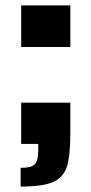

<svg xmlns="http://www.w3.org/2000/svg" viewBox="-20 -530 336 707"><path d="M58 -357V-510H239V-357ZM121 15V0H58V-152H239V-40Q239 43 226.5 83Q214 123 176 140Q138 157 56 157V88Q85 88 98.5 81.5Q112 75 116.5 60Q121 45 121 15Z"/></svg>

Font: Saira Semi Condensed ExtraBold
Style: Regular
Weight: 800
Width: 4
Designer: Hector Gatti with collaboration of the Omnibus-Type team
Foundry: Omnibus-Type
Version: Version 1.001; ttfautohint (v1.8)